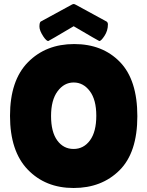

<svg xmlns="http://www.w3.org/2000/svg" viewBox="-20 -929 736 959"><path d="M221 -724Q212 -724 197 -746Q177 -776 177 -796Q177 -816 183 -821L337 -905Q344 -909 348 -909Q352 -909 359 -905L513 -821Q519 -816 519 -807Q519 -776 502 -750Q485 -724 476 -724Q474 -724 348 -798Q223 -724 221 -724ZM347.5 10Q207 10 118.5 -82Q30 -174 30 -350.5Q30 -527 119.5 -618Q209 -709 350.5 -709Q492 -709 579 -619.5Q666 -530 666 -348.5Q666 -167 577 -78.5Q488 10 347.5 10ZM348 -517Q300 -517 267.5 -473Q235 -429 235 -349.5Q235 -270 266 -227.5Q297 -185 347.5 -185Q398 -185 429.5 -228Q461 -271 461 -351Q461 -431 428.5 -474Q396 -517 348 -517Z"/></svg>

Font: Lilita One Rus
Style: Regular
Weight: 400
Designer: Juan Montoreano
Foundry: Juan Montoreano
Version: Version 1.002